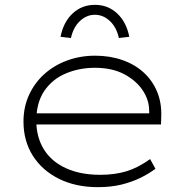

<svg xmlns="http://www.w3.org/2000/svg" viewBox="-20 -763 773 793"><path d="M384 10Q293 10 223.5 -24.5Q154 -59 115.5 -120Q77 -181 77 -261Q77 -321 100 -371Q123 -421 163 -457Q203 -493 257 -513Q311 -533 373 -533Q434 -533 485.5 -515Q537 -497 573.5 -463.5Q610 -430 629 -384Q648 -338 646 -282L645 -249H118V-295H618L597 -283L596 -307Q596 -349 570 -389Q544 -429 494 -456Q444 -483 372 -483Q307 -483 251.5 -459.5Q196 -436 163 -387.5Q130 -339 130 -264Q130 -197 161 -146.5Q192 -96 252 -68.5Q312 -41 394 -41Q454 -41 502 -55.5Q550 -70 600 -106L622 -66Q594 -45 559 -28Q524 -11 481 -0.5Q438 10 384 10ZM273 -606 230 -611Q242 -672 280 -707.5Q318 -743 372 -743Q426 -743 464 -707.5Q502 -672 514 -611L471 -606Q461 -651 433.5 -676.5Q406 -702 372 -702Q338 -702 310.5 -676.5Q283 -651 273 -606Z"/></svg>

Font: Lexend Giga ExtraLight
Style: Regular
Weight: 250
Version: Version 1.007